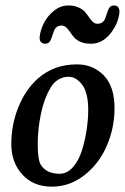

<svg xmlns="http://www.w3.org/2000/svg" viewBox="-20 -679 464 713"><path d="M341.3 -590.8Q355 -590.8 362.3 -597.9Q369.6 -605 373.5 -618.7Q380.4 -641.6 386 -650.1Q391.6 -658.7 403.8 -658.7Q415 -658.7 419.9 -650.6Q424.8 -642.6 423.3 -631.3Q418.9 -590.3 389.2 -553.5Q359.4 -516.6 317.4 -516.6Q295.4 -516.6 279.5 -523.4Q263.7 -530.3 255.1 -540.3Q246.6 -550.3 240 -560.3Q233.4 -570.3 226.1 -577.1Q218.8 -584 209.5 -584Q195.8 -584 188.7 -577.1Q181.6 -570.3 177.7 -556.6Q170.9 -533.7 165 -525.1Q159.2 -516.6 147 -516.6Q137.7 -516.6 131.8 -523.2Q126 -529.8 127.4 -543.5Q130.4 -568.8 143.6 -594.5Q156.7 -620.1 180.9 -639.4Q205.1 -658.7 233.4 -658.7Q255.4 -658.7 271.2 -651.6Q287.1 -644.5 295.7 -634.5Q304.2 -624.5 310.8 -614.7Q317.4 -605 324.7 -597.9Q332 -590.8 341.3 -590.8ZM22 -143.1Q22 -216.8 48.6 -282Q75.2 -347.2 121.6 -388.2Q180.7 -439.9 265.6 -439.9Q325.7 -439.9 365.5 -398.9Q405.3 -357.9 405.3 -277.8Q405.3 -203.1 376.2 -136.7Q347.2 -70.3 293 -28.1Q238.8 14.2 172.4 14.2Q104 14.2 63 -30.8Q22 -75.7 22 -143.1ZM201.2 -33.7Q229.5 -33.7 251.2 -58.6Q272.9 -83.5 284.7 -121.8Q296.4 -160.2 302 -198.5Q307.6 -236.8 307.6 -271Q307.6 -334.5 285.2 -364.3Q262.7 -394 233.9 -394Q214.4 -394 196.8 -383.5Q179.2 -373 168 -353.5Q144.5 -314.9 132.3 -257.6Q120.1 -200.2 120.1 -144.5Q120.1 -85.9 131.3 -67.4Q152.3 -33.7 201.2 -33.7Z"/></svg>

Font: Cooper* Medium
Style: Italic
Weight: 500
Italic angle: -7°
Designer: Owen Earl
Foundry: indestructible type*
Version: Version 0.001